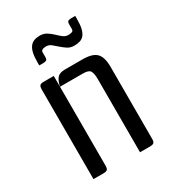

<svg xmlns="http://www.w3.org/2000/svg" viewBox="-172 -798 804 893"><g transform="rotate(-30 229.5 -351.5)"><path d="M300 -508Q352 -508 373.5 -486.5Q395 -465 395 -413V-27Q395 -11 389.5 -5.5Q384 0 368 0H315V-393Q315 -424 307 -437Q299 -450 268 -450H145V-27Q145 -11 139.5 -5.5Q134 0 118 0H65V-481Q65 -497 70.5 -502.5Q76 -508 92 -508H145V-450Q151 -479 163.5 -493.5Q176 -508 205 -508ZM155 -604Q155 -590 148.5 -587Q142 -584 131 -584H111V-600Q111 -631 115.5 -650.5Q120 -670 129 -681.5Q138 -693 151 -698Q164 -703 182 -703Q203 -703 218.5 -693Q234 -683 246.5 -671Q259 -659 271.5 -649Q284 -639 299 -639Q309 -639 318 -641.5Q327 -644 327 -655V-680Q327 -694 333.5 -697Q340 -700 351 -700H371V-684Q371 -653 366.5 -633.5Q362 -614 353 -602.5Q344 -591 330.5 -586.5Q317 -582 299 -582Q278 -582 263 -592Q248 -602 235 -613.5Q222 -625 210 -635Q198 -645 183 -645Q155 -645 155 -629Z"/></g></svg>

Font: Rationale
Style: Regular
Weight: 400
Designer: Cyreal (www.cyreal.org)
Foundry: Cyreal (www.cyreal.org)
Version: Version 1.011